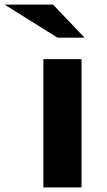

<svg xmlns="http://www.w3.org/2000/svg" viewBox="-98 -811 463 831"><path d="M-78.1 -791H131.8L268.1 -647.9H150.9ZM89.8 0V-555.2H254.9V0Z"/></svg>

Font: Sporting Grotesque
Style: Bold
Weight: 700
Designer: Lucas LE BIHAN
Foundry: Lucas LE BIHAN
Version: Version 2.002;PS 2.2;hotconv 1.0.88;makeotf.lib2.5.647800